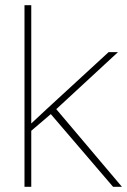

<svg xmlns="http://www.w3.org/2000/svg" viewBox="-20 -717 488 737"><path d="M74 -697H100V-243L161 -300L397 -517H433L196 -298L448 0H414L175 -279L100 -215V0H74Z"/></svg>

Font: FreesentationVF
Style: Regular
Weight: 400
Designer: glyphs from Roboto by Christian Robertson / Hangul glyphs from Noto Sans CJK(Source Han Sans) by Jang Soo-young and Kang
Foundry: PT&
Version: Version 2.001;Glyphs 3.3.1 (3343)